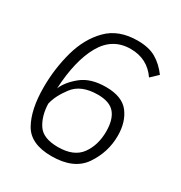

<svg xmlns="http://www.w3.org/2000/svg" viewBox="-160 -774 845 898"><g transform="rotate(30 263.0 -325.0)"><path d="M467 -227Q467 -139 416.5 -64.5Q366 10 245 10Q132 10 92.5 -61Q53 -132 53 -251Q53 -352 79 -446Q105 -540 164.5 -600Q224 -660 326 -660Q387 -660 426 -637Q465 -614 495 -573L457 -537Q407 -610 317 -610Q219 -610 168.5 -521Q118 -432 110 -278Q128 -321 176 -359.5Q224 -398 306 -398Q393 -398 430 -350Q467 -302 467 -227ZM410 -218Q410 -282 382.5 -315Q355 -348 291 -348Q201 -348 160.5 -295Q120 -242 110 -195Q112 -130 141 -86Q170 -42 250 -42Q336 -42 373 -93Q410 -144 410 -218Z"/></g></svg>

Font: Zilla Slab Light
Style: Italic
Weight: 300
Italic angle: -6°
Designer: Typotheque.com
Foundry: Typotheque type foundry
Version: Version 1.1; 2017; ttfautohint (v1.6)